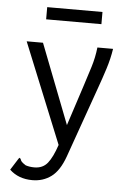

<svg xmlns="http://www.w3.org/2000/svg" viewBox="-55 -663 611 879"><g transform="rotate(5 250.0 -223.5)"><path d="M127 174Q63 174 22 135L53 86L59 77L65 81Q67 89 72 94.5Q77 100 91 109Q109 115 131 115Q170 115 192 87.5Q214 60 233 3L46 -457H121L263 -91L323 -275Q338 -321 352 -366Q366 -411 371 -457H443Q436 -411 421 -364Q406 -317 389 -270L275 52Q251 119 213.5 146.5Q176 174 127 174ZM126 -565V-621H380V-565Z"/></g></svg>

Font: Inconsolata Nerd Font Mono
Style: Regular
Weight: 400
Monospace: yes
Designer: Raph Levien, Cyreal, Brenton Simpson
Foundry: Raph Levien, Cyreal, Google
Version: Version 3.000; ttfautohint (v1.8.3);Nerd Fonts 3.0.2